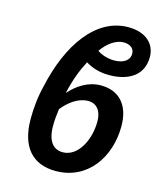

<svg xmlns="http://www.w3.org/2000/svg" viewBox="-115 -849 790 943"><g transform="rotate(15 280.0 -377.5)"><path d="M257 10C418 10 513 -127 513 -286C513 -394 457 -454 364 -454C302 -454 246 -419 207 -373C221 -441 244 -499 269 -546C299 -526 342 -513 388 -513C486 -513 560 -556 560 -650C560 -718 509 -765 421 -765C258 -765 142 -601 93 -376C78 -317 73 -257 73 -206C73 -62 141 10 257 10ZM394 -589C363 -589 329 -599 308 -615C337 -657 378 -687 418 -687C451 -687 472 -670 472 -644C472 -609 441 -589 394 -589ZM267 -88C218 -88 188 -125 188 -201C188 -230 191 -261 195 -288C227 -328 273 -364 324 -364C370 -364 393 -328 393 -278C393 -182 343 -88 267 -88Z"/></g></svg>

Font: Noto Sans SemiCondensed SemiBold
Style: Italic
Weight: 600
Width: 4
Italic angle: -12°
Designer: Monotype Design Team
Foundry: Monotype Imaging Inc.
Version: Version 2.013